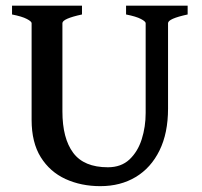

<svg xmlns="http://www.w3.org/2000/svg" viewBox="-20 -635 704 670"><path d="M330.1 14.6Q263.2 14.6 208.7 -10.3Q154.3 -35.2 122.3 -86.4Q90.3 -137.7 90.3 -216.8V-554.2Q90.3 -560.1 73.7 -568.8Q57.1 -577.6 22 -584.5V-615.2H266.1V-584.5Q197.8 -569.8 197.8 -554.2V-246.1Q197.8 -152.3 235.4 -101.8Q272.9 -51.3 356.4 -51.3Q402.8 -51.3 431.9 -78.6Q460.9 -106 474.6 -149.2Q488.3 -192.4 488.3 -240.7V-554.2Q488.3 -560.1 471.7 -568.8Q455.1 -577.6 419.9 -584.5V-615.2H634.8V-584.5Q566.4 -569.8 566.4 -554.2V-255.9Q566.4 -170.4 536.6 -109.9Q506.8 -49.3 453.6 -17.3Q400.4 14.6 330.1 14.6Z"/></svg>

Font: David Libre Medium
Style: Regular
Weight: 500
Designer: Ismar David, J. Victor Gaultney, Annie Olsen and Meir Sadan
Foundry: Monotype Imaging Inc. & SIL International
Version: Version 1.100; ttfautohint (v1.8.4.7-5d5b)